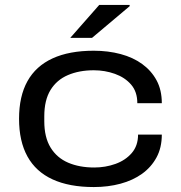

<svg xmlns="http://www.w3.org/2000/svg" viewBox="-20 -744 731 776"><path d="M359 12Q260 12 192.5 -19Q125 -50 91 -111.5Q57 -173 57 -264Q57 -355 91 -416Q125 -477 192.5 -508Q260 -539 359 -539Q417 -539 467.5 -525.5Q518 -512 555 -485Q592 -458 613 -419Q634 -380 634 -327H535Q535 -373 510 -402Q485 -431 444.5 -445.5Q404 -460 359 -460Q300 -460 254.5 -440.5Q209 -421 184 -380Q159 -339 159 -274V-254Q159 -189 184.5 -147.5Q210 -106 255.5 -86.5Q301 -67 361 -67Q406 -67 446.5 -81.5Q487 -96 512.5 -125.5Q538 -155 538 -200H634Q634 -147 612.5 -107.5Q591 -68 554 -41.5Q517 -15 467 -1.5Q417 12 359 12ZM264 -591 381 -724H504V-719L352 -591Z"/></svg>

Font: Archivo Expanded
Style: Regular
Weight: 400
Width: 7
Designer: Hector Gatti
Foundry: Omnibus-Type
Version: Version 2.001